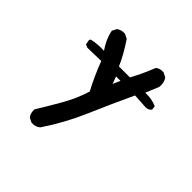

<svg xmlns="http://www.w3.org/2000/svg" viewBox="-141 -524 781 781"><g transform="rotate(45 250.0 -133.5)"><path d="M140.6 128.9 121.1 119.1Q109.4 103.5 111.3 82Q142.6 31.2 171.9 -20Q201.2 -71.3 218.8 -127.9Q203.1 -157.2 189.5 -187.5Q175.8 -217.8 164.1 -249L85.9 -247.1L72.3 -252.9L68.4 -274.4L72.3 -280.3Q105.5 -288.1 142.6 -286.1Q115.2 -325.2 107.4 -366.2L117.2 -385.7Q132.8 -397.5 154.3 -395.5L173.8 -385.7Q212.9 -327.1 230.5 -284.2H293.9Q307.6 -309.6 319.3 -335Q331.1 -360.4 340.8 -385.7Q354.5 -397.5 376 -395.5L395.5 -385.7Q409.2 -366.2 405.3 -340.8L381.8 -284.2Q418.9 -286.1 448.2 -272.5L450.2 -254.9Q440.4 -243.2 424.8 -243.2L360.4 -247.1Q317.4 -155.3 276.9 -61Q236.3 33.2 179.7 117.2Q164.1 130.9 140.6 128.9ZM276.4 -247.1H251L262.7 -215.8Z"/></g></svg>

Font: NaikaiFont
Style: Regular
Weight: 400
Version: Version 1.67